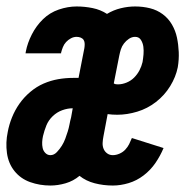

<svg xmlns="http://www.w3.org/2000/svg" viewBox="-25 -562 595 594"><path d="M131 12Q98 12 68.5 1.5Q39 -9 20 -32.5Q1 -56 -3.5 -88.5Q-8 -121 -1 -154Q3 -176 12 -198.5Q21 -221 35 -241Q49 -261 68.5 -277.5Q88 -294 110 -303.5Q132 -313 155 -317Q178 -321 201 -321H218L236 -413Q237 -419 237 -426Q237 -433 234 -438Q231 -443 225 -445.5Q219 -448 212 -448Q203 -448 194.5 -443.5Q186 -439 179.5 -432Q173 -425 169.5 -416Q166 -407 164 -399V-397H54L55 -403Q60 -429 73.5 -455.5Q87 -482 108 -502.5Q129 -523 157 -532.5Q185 -542 212 -542Q237 -542 261.5 -537Q286 -532 306 -519Q326 -531 348.5 -536.5Q371 -542 393 -542Q417 -542 439 -536.5Q461 -531 478.5 -518Q496 -505 507 -486Q518 -467 522.5 -445.5Q527 -424 528 -401Q529 -378 525 -354Q519 -324 501.5 -295.5Q484 -267 457.5 -246.5Q431 -226 399.5 -216.5Q368 -207 338 -207Q330 -207 322.5 -207.5Q315 -208 308 -209L295 -140Q293 -130 292.5 -120Q292 -110 295.5 -101.5Q299 -93 306.5 -87.5Q314 -82 324 -82Q334 -82 344.5 -86.5Q355 -91 362.5 -99Q370 -107 374.5 -116Q379 -125 383 -135L481 -104Q471 -80 456 -58Q441 -36 419.5 -19.5Q398 -3 373 4.5Q348 12 324 12Q295 12 268 5Q241 -2 221 -18Q202 -2 178 5Q154 12 131 12ZM340 -301Q353 -301 366.5 -306.5Q380 -312 390 -322Q400 -332 406.5 -344.5Q413 -357 416 -370Q418 -382 419 -394Q420 -406 418.5 -417.5Q417 -429 411 -438.5Q405 -448 393 -448Q383 -448 374 -442Q365 -436 358.5 -427.5Q352 -419 349 -409.5Q346 -400 344 -390L327 -304Q330 -302 333 -301.5Q336 -301 340 -301ZM131 -82Q142 -82 151 -91.5Q160 -101 166.5 -111.5Q173 -122 177 -133Q181 -144 184.5 -155Q188 -166 190 -177Q192 -188 195 -199L200 -227Q184 -227 167.5 -221Q151 -215 138 -202.5Q125 -190 118.5 -174Q112 -158 108 -141Q106 -132 105.5 -122.5Q105 -113 107 -104Q109 -95 115.5 -88.5Q122 -82 131 -82Z"/></svg>

Font: Lode
Style: Bold Italic
Weight: 700
Italic angle: -11°
Monospace: yes
Designer: Belleve Invis
Foundry: Belleve Invis
Version: Version 29.2.0; ttfautohint (v1.8.3)